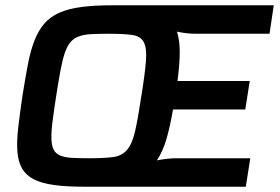

<svg xmlns="http://www.w3.org/2000/svg" viewBox="-20 -708 1061 728"><path d="M301 0Q232 0 184.5 -6.5Q137 -13 107.5 -28.5Q78 -44 63.5 -69.5Q49 -95 46 -133Q43 -171 49 -223.5Q55 -276 65 -344Q76 -413 86 -465Q96 -517 111 -555Q126 -593 148 -618.5Q170 -644 204.5 -659.5Q239 -675 288.5 -681.5Q338 -688 407 -688H1018L1002 -580H722Q707 -580 688 -582Q669 -584 651 -588Q662 -554 661.5 -507.5Q661 -461 653 -401H927L910 -293H636Q625 -229 611.5 -182Q598 -135 575 -100Q595 -104 614.5 -106Q634 -108 649 -108H929L912 0ZM318 -108Q376 -108 409 -112.5Q442 -117 461.5 -139.5Q481 -162 492 -209.5Q503 -257 516 -344Q530 -431 533.5 -478.5Q537 -526 525 -548.5Q513 -571 481 -575.5Q449 -580 391 -580Q352 -580 325 -578.5Q298 -577 279 -570Q260 -563 247.5 -548.5Q235 -534 226 -508Q217 -482 209.5 -442Q202 -402 193 -344Q184 -286 179 -246Q174 -206 175 -180Q176 -154 184 -139.5Q192 -125 209 -118Q226 -111 252.5 -109.5Q279 -108 318 -108Z"/></svg>

Font: Azeri Sans SemiBold
Style: Italic
Weight: 600
Designer: Hector Gatti & Omnibus-Type (original fonts) / Cristiano Sobral (main changes and remastering)
Foundry: Omnibus-Type
Version: Version 0.07;August 21, 2020;FontCreator 13.0.0.2681 64-bit;